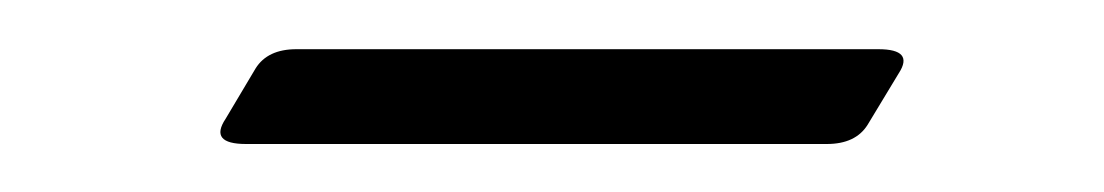

<svg xmlns="http://www.w3.org/2000/svg" viewBox="-20 -290 460 80"><path d="M346 -269.5Q361 -269.5 354.5 -259.5L341.5 -238Q336.5 -230 324.5 -230H82.5Q67 -230 74 -240.5L86.5 -261.5Q91.5 -269.5 103.5 -269.5Z"/></svg>

Font: Fraunces 9pt Soft Thin
Style: Italic
Weight: 100
Italic angle: -16°
Version: Version 1.000;[b76b70a41]